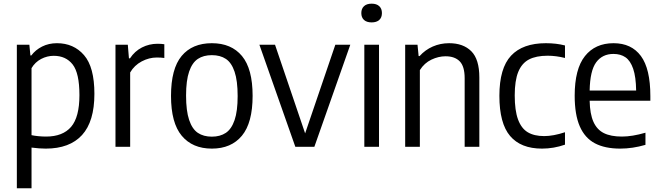

<svg xmlns="http://www.w3.org/2000/svg" viewBox="-20 -780 3511 1020"><path d="M69.5 -542.5H136L141.5 -485.5H146.5Q168.5 -515 203.8 -532.8Q239 -550.5 282.5 -550.5Q371.5 -550.5 426.5 -487Q481.5 -423.5 481.5 -281.5Q481.5 -134.5 415.8 -62.5Q350 9.5 223 9.5Q189.5 9.5 147.5 4V220H69.5ZM402 -274.5Q402 -391.5 366 -437.5Q330 -483.5 265.5 -483.5Q230.5 -483.5 198.5 -466.8Q166.5 -450 147.5 -418V-62Q163 -58.5 184.2 -56.5Q205.5 -54.5 224.5 -54.5Q313.5 -54.5 357.8 -106.2Q402 -158 402 -274.5Z M593.5 -542.5H659L665 -470H670.5Q695.5 -508 734 -527.8Q772.5 -547.5 817 -547.5Q836.5 -547.5 853 -545V-472Q836 -474.5 813 -474.5Q772 -474.5 732.8 -453.8Q693.5 -433 671.5 -395V0H593.5Z M888.5 -270.5Q888.5 -415 945 -482.8Q1001.5 -550.5 1105.5 -550.5Q1209 -550.5 1265.5 -482.5Q1322 -414.5 1322 -271Q1322 -127.5 1265.2 -59Q1208.5 9.5 1105.5 9.5Q1002.5 9.5 945.5 -58.8Q888.5 -127 888.5 -270.5ZM1242.5 -269.5Q1242.5 -351 1226.2 -399Q1210 -447 1180 -467Q1150 -487 1105.5 -487Q1061 -487 1031 -467Q1001 -447 984.8 -399.8Q968.5 -352.5 968.5 -272.5Q968.5 -191 984.8 -142.8Q1001 -94.5 1031 -74.2Q1061 -54 1105.5 -54Q1149.5 -54 1179.8 -74.2Q1210 -94.5 1226.2 -142Q1242.5 -189.5 1242.5 -269.5Z M1761.5 -542.5H1841L1650 0H1549L1358 -542.5H1441L1601 -71.5Z M1915.5 0V-542.5H1993.5V0ZM1899.5 -710.5Q1899.5 -734 1913.8 -747.2Q1928 -760.5 1954.5 -760.5Q1980.5 -760.5 1994.8 -747.2Q2009 -734 2009 -710.5Q2009 -687 1994.8 -674Q1980.5 -661 1954.5 -661Q1928 -661 1913.8 -674Q1899.5 -687 1899.5 -710.5Z M2132.5 -542.5H2198L2204 -482H2209Q2238.5 -515 2279 -532.8Q2319.5 -550.5 2366 -550.5Q2441 -550.5 2483.8 -507.8Q2526.5 -465 2526.5 -368.5V0H2448.5V-364.5Q2448.5 -427.5 2422.2 -454.2Q2396 -481 2347 -481Q2309.5 -481 2272 -463.2Q2234.5 -445.5 2210.5 -407.5V0H2132.5Z M2633 -271Q2633 -418 2695 -484.2Q2757 -550.5 2880 -550.5Q2935.5 -550.5 2981.5 -538.5V-472Q2934 -484 2889.5 -484Q2828 -484 2790 -464Q2752 -444 2733.2 -398Q2714.5 -352 2714.5 -273Q2714.5 -193 2732 -145.5Q2749.5 -98 2783.5 -77.5Q2817.5 -57 2871 -57Q2919.5 -57 2981.5 -77.5V-11.5Q2921.5 9.5 2859.5 9.5Q2747 9.5 2690 -57.5Q2633 -124.5 2633 -271Z M3435 -245H3112.5Q3114 -174 3132.8 -132.5Q3151.5 -91 3188.2 -72.8Q3225 -54.5 3284 -54.5Q3338.5 -54.5 3409 -75V-10.5Q3340.5 9.5 3275 9.5Q3193.5 9.5 3140.2 -18.8Q3087 -47 3060 -109Q3033 -171 3033 -271.5Q3033 -413.5 3087.5 -482Q3142 -550.5 3239.5 -550.5Q3334.5 -550.5 3384.8 -482.5Q3435 -414.5 3435 -269.5ZM3112.5 -299H3359.5Q3358.5 -371.5 3343.8 -414.5Q3329 -457.5 3303 -475.5Q3277 -493.5 3239 -493.5Q3180 -493.5 3147.2 -449Q3114.5 -404.5 3112.5 -299Z"/></svg>

Font: Encode Sans Semi Condensed
Style: Regular
Weight: 400
Width: 4
Designer: Multiple Designers
Foundry: Impallari Type
Version: Version 2.000